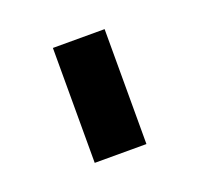

<svg xmlns="http://www.w3.org/2000/svg" viewBox="-53 -757 326 314"><g transform="rotate(-20 110.0 -600.0)"><path d="M65 -500V-700H155V-500Z"/></g></svg>

Font: Golos Text
Style: Regular
Weight: 400
Designer: A.Korolkova, Vitaly Kuzmin
Foundry: ParaType Ltd
Version: Version 2.004